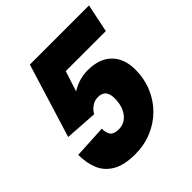

<svg xmlns="http://www.w3.org/2000/svg" viewBox="-194 -852 1010 1010"><g transform="rotate(-45 311.0 -347.0)"><path d="M240 16Q161 16 114 -10.5Q67 -37 46.5 -84Q26 -131 26 -194L211 -204Q211 -171 224 -154.5Q237 -138 272 -138Q316 -138 344 -174Q372 -210 372 -270Q372 -336 315 -336Q288 -336 267.5 -321Q247 -306 236 -286L55 -298L182 -710H622L589 -552H291L254 -438Q281 -455 311.5 -464.5Q342 -474 376 -474Q462 -474 509 -427.5Q556 -381 556 -298Q556 -232 532 -174.5Q508 -117 465.5 -74.5Q423 -32 365.5 -8Q308 16 240 16Z"/></g></svg>

Font: Geist Mono Black
Style: Italic
Weight: 900
Italic angle: -12°
Monospace: yes
Designer: Basement.studio, Andrés Briganti, Mateo Zaragoza
Foundry: Basement.studio, Vercel, Andrés Briganti, Guido Ferreyra, Mateo Zaragoza
Version: Version 1.500; ttfautohint (v1.8.4.7-5d5b)